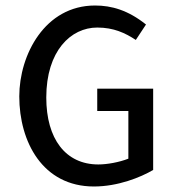

<svg xmlns="http://www.w3.org/2000/svg" viewBox="-20 -665 634 697"><path d="M536 -48V-343H333V-262H446V-89C413 -76 369 -68 337 -68C218 -68 148 -161 148 -311C148 -480 237 -565 333 -565C393 -565 435 -545 473 -520L510 -576C445 -628 385 -645 325 -645C143 -645 50 -466 50 -315C50 -150 135 12 321 12C408 12 490 -21 536 -48Z"/></svg>

Font: Tajawal Medium
Style: Regular
Weight: 500
Designer: Boutros Fonts
Foundry: Created by Boutros International 2017
Version: Version 1.700